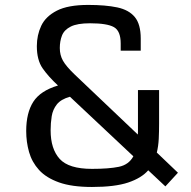

<svg xmlns="http://www.w3.org/2000/svg" viewBox="-20 -744 772 776"><path d="M85.9 -214.4Q85.9 -288.1 114.7 -332.8Q143.6 -377.4 214.4 -398.4Q175.8 -434.1 152.3 -467.8Q128.9 -501.5 128.9 -557.6Q128.9 -602.1 146.7 -639.9Q164.6 -677.7 209.7 -700.9Q254.9 -724.1 336.4 -724.1Q406.7 -724.1 453.9 -714.1Q501 -704.1 524.9 -675Q548.8 -646 548.8 -588.4V-539.1H467.8V-568.4Q467.8 -619.1 440.2 -634.5Q412.6 -649.9 343.8 -649.9Q292.5 -649.9 266.1 -636.7Q239.7 -623.5 230.7 -600.8Q221.7 -578.1 221.7 -549.8Q221.7 -521.5 234.4 -498.8Q247.1 -476.1 281.7 -442.9L537.1 -200.2Q537.6 -205.6 537.6 -210.9Q537.6 -216.3 537.6 -222.2V-379.9H623V-244.1Q623 -212.4 621.6 -182.9Q620.1 -153.3 613.8 -127.4L699.2 -45.9L648.4 9.3L579.1 -55.7Q551.8 -24.4 498 -6.3Q444.3 11.7 351.6 11.7Q270.5 11.7 218.5 -6.8Q166.5 -25.4 137.7 -57.1Q108.9 -88.9 97.4 -129.6Q85.9 -170.4 85.9 -214.4ZM519 -112.3 262.7 -353Q226.1 -342.8 209.7 -322Q193.4 -301.3 189 -274.2Q184.6 -247.1 184.6 -217.3Q184.6 -142.1 221.2 -101.8Q257.8 -61.5 351.6 -61.5Q419.9 -61.5 460.2 -69.8Q500.5 -78.1 519 -112.3Z"/></svg>

Font: Monda
Style: Regular
Weight: 400
Designer: Vernon Adams
Foundry: Vernon Adams
Version: Version 2.100; ttfautohint (v1.8.3)